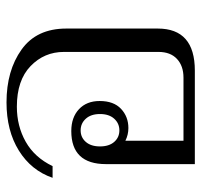

<svg xmlns="http://www.w3.org/2000/svg" viewBox="-34 -570 604 575"><g transform="rotate(-90 267.5 -282.0)"><path d="M64 -266Q64 -370 163 -370Q204 -370 228.5 -347Q253 -324 253 -285Q253 -243 229.5 -221Q206 -199 172 -199Q152 -199 134 -208V-34H323Q358 -34 379 -53.5Q400 -73 400 -109V-392Q400 -451 357.5 -492Q315 -533 236 -533Q178 -533 131 -506.5Q84 -480 58 -426H23Q45 -490 104.5 -527Q164 -564 249 -564Q344 -564 407 -519Q470 -474 470 -385V-111Q470 0 344 0H64ZM214 -284Q214 -311 200 -326.5Q186 -342 165 -342Q144 -342 130.5 -326.5Q117 -311 117 -284Q117 -257 130.5 -241.5Q144 -226 165 -226Q186 -226 200 -241.5Q214 -257 214 -284Z"/></g></svg>

Font: Trirong Light
Style: Regular
Weight: 300
Designer: Katatrad Team
Foundry: CadsonDemak
Version: Version 1.001